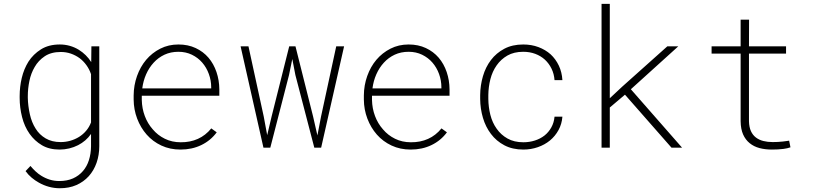

<svg xmlns="http://www.w3.org/2000/svg" viewBox="-20 -770 4241 1001"><path d="M82.5 -269.5V-259.3Q82.5 -209.5 95 -159.9Q107.4 -110.4 134.3 -72.3Q160.2 -35.6 198.5 -12.9Q236.8 9.8 291 9.8Q315.9 9.8 340.6 3.9Q365.2 -2 387.2 -13.2Q407.2 -23.4 424.6 -38.3Q441.9 -53.2 454.6 -71.8V-7.3Q454.1 31.7 443.6 64.9Q433.1 98.1 412.1 122.1Q391.1 146.5 360.4 160.2Q329.6 173.8 289.1 173.8Q262.7 173.8 239.3 166.5Q215.8 159.2 194.8 146Q179.7 136.7 165.8 123.8Q151.9 110.8 138.7 95.2L113.3 122.1Q127.4 141.6 145.3 156.5Q163.1 171.4 182.6 182.1Q207.5 196.3 235.4 203.9Q263.2 211.4 291.5 211.4Q340.3 211.4 378.2 194.8Q416 178.2 442.9 148.4Q469.2 119.1 483.4 78.9Q497.6 38.6 497.6 -8.3V-528.3H456.5L455.6 -446.3Q443.4 -465.8 426.8 -482.2Q410.2 -498.5 391.1 -510.3Q369.1 -523.9 344 -531Q318.8 -538.1 292 -538.1Q233.9 -538.1 193.6 -512.7Q153.3 -487.3 128.4 -448.7Q104.5 -410.2 93.5 -363.8Q82.5 -317.4 82.5 -269.5ZM125 -259.3V-269.5Q125 -308.1 133.3 -348.1Q141.6 -388.2 160.6 -420.4Q179.7 -454.1 213.1 -476.6Q246.6 -499 296.9 -499Q324.7 -499 349.4 -490.5Q374 -481.9 395 -466.8Q415 -451.7 430.4 -430.4Q445.8 -409.2 454.6 -383.3V-131.8Q445.3 -107.4 429.2 -88.4Q413.1 -69.3 392.1 -56.2Q370.6 -43 346.2 -36.1Q321.8 -29.3 295.9 -29.3Q250.5 -29.3 217.8 -48.6Q185.1 -67.9 166 -99.1Q145 -131.8 135.5 -174.8Q126 -217.8 125 -259.3Z M920.9 9.8Q981 9.8 1029.5 -13.7Q1078.1 -37.1 1109.9 -80.1L1081.5 -100.6Q1051.8 -64 1011.5 -45.9Q971.2 -27.8 921.9 -28.3Q876.5 -28.3 839.4 -46.6Q802.2 -64.9 776.4 -95.7Q749.5 -126 734.9 -165.3Q720.2 -204.6 719.2 -248.5V-271H1123.5V-304.2Q1123 -352.1 1108.6 -394.5Q1094.2 -437 1066.9 -469.2Q1039.6 -501 1000 -519.5Q960.4 -538.1 910.2 -538.1Q858.4 -538.1 815.7 -516.4Q772.9 -494.6 742.2 -458.5Q711.4 -421.9 694.3 -373.5Q677.2 -325.2 676.8 -272.5V-251Q677.2 -198.7 695.1 -151.6Q712.9 -104.5 744.6 -68.4Q776.4 -32.2 821.3 -11.2Q866.2 9.8 920.9 9.8ZM910.2 -500Q949.2 -500 980.7 -484.6Q1012.2 -469.2 1034.2 -443.8Q1056.6 -418 1068.8 -384.3Q1081.1 -350.6 1081.1 -314.9V-309.1H721.7Q726.6 -348.1 741.9 -382.8Q757.3 -417.5 781.2 -443.4Q805.2 -469.7 837.6 -484.9Q870.1 -500 910.2 -500Z M1353.5 0H1389.2L1486.8 -378.9L1503.9 -462.4L1520 -378.9L1618.7 0H1654.3L1773.9 -528.3H1732.9L1653.8 -162.6L1634.8 -64L1612.3 -162.6L1520.5 -528.3H1487.8L1396 -162.6L1373 -65.4L1355 -162.6L1275.4 -528.3H1234.4Z M2121.1 9.8Q2181.2 9.8 2229.7 -13.7Q2278.3 -37.1 2310.1 -80.1L2281.7 -100.6Q2252 -64 2211.7 -45.9Q2171.4 -27.8 2122.1 -28.3Q2076.7 -28.3 2039.6 -46.6Q2002.4 -64.9 1976.6 -95.7Q1949.7 -126 1935.1 -165.3Q1920.4 -204.6 1919.4 -248.5V-271H2323.7V-304.2Q2323.2 -352.1 2308.8 -394.5Q2294.4 -437 2267.1 -469.2Q2239.7 -501 2200.2 -519.5Q2160.6 -538.1 2110.4 -538.1Q2058.6 -538.1 2015.9 -516.4Q1973.1 -494.6 1942.4 -458.5Q1911.6 -421.9 1894.5 -373.5Q1877.4 -325.2 1877 -272.5V-251Q1877.4 -198.7 1895.3 -151.6Q1913.1 -104.5 1944.8 -68.4Q1976.6 -32.2 2021.5 -11.2Q2066.4 9.8 2121.1 9.8ZM2110.4 -500Q2149.4 -500 2180.9 -484.6Q2212.4 -469.2 2234.4 -443.8Q2256.8 -418 2269 -384.3Q2281.2 -350.6 2281.2 -314.9V-309.1H1921.9Q1926.8 -348.1 1942.1 -382.8Q1957.5 -417.5 1981.4 -443.4Q2005.4 -469.7 2037.8 -484.9Q2070.3 -500 2110.4 -500Z M2708.5 -28.3Q2660.2 -28.3 2625.7 -47.9Q2591.3 -67.4 2569.3 -99.1Q2546.9 -130.4 2536.6 -170.9Q2526.4 -211.4 2525.9 -253.9V-274.4Q2526.4 -316.4 2536.6 -356.9Q2546.9 -397.5 2569.3 -429.2Q2591.3 -460.9 2625.5 -480.5Q2659.7 -500 2708 -500Q2741.7 -500 2770.5 -489.3Q2799.3 -478.5 2820.8 -459Q2842.3 -439 2855.5 -411.9Q2868.7 -384.8 2871.1 -352.1H2912.1Q2909.7 -393.6 2893.6 -427.7Q2877.4 -461.9 2850.6 -486.8Q2823.7 -510.7 2787.4 -524.4Q2751 -538.1 2708 -538.1Q2651.4 -538.1 2609.4 -515.9Q2567.4 -493.7 2539.6 -457Q2511.7 -420.4 2497.8 -372.6Q2483.9 -324.7 2483.4 -274.4V-253.9Q2483.9 -203.1 2497.8 -155.8Q2511.7 -108.4 2539.6 -71.8Q2567.4 -34.7 2609.6 -12.5Q2651.9 9.8 2708.5 9.8Q2748 9.8 2783.9 -2.7Q2819.8 -15.1 2847.2 -37.6Q2874.5 -60.1 2891.8 -91.8Q2909.2 -123.5 2912.1 -161.6H2871.1Q2868.2 -130.4 2854.2 -105.5Q2840.3 -80.6 2818.8 -63.5Q2796.9 -46.4 2768.6 -37.4Q2740.2 -28.3 2708.5 -28.3Z M3238.3 -276.4 3481 0H3536.1L3269 -304.7L3516.1 -528.3H3459L3224.1 -318.4L3159.2 -257.8V-750H3116.2V0H3159.2V-209.5Z M3885.3 -667.5H3841.3V-528.3H3689.9V-490.7H3841.3V-137.7Q3841.8 -97.2 3854.2 -69.1Q3866.7 -41 3888.7 -23.4Q3910.2 -5.9 3939.7 2Q3969.2 9.8 4004.4 9.8Q4020 9.8 4035.2 9Q4050.3 8.3 4064.9 6.3Q4075.2 4.9 4084.2 2.9Q4093.3 1 4101.1 -2L4094.2 -36.6Q4087.4 -35.6 4078.9 -34.4Q4070.3 -33.2 4062 -32.2Q4048.8 -30.8 4035.4 -30Q4022 -29.3 4008.3 -29.3Q3981.9 -29.3 3959.7 -34.9Q3937.5 -40.5 3920.9 -53.2Q3904.3 -65.9 3895 -86.4Q3885.7 -106.9 3884.8 -137.7V-490.7H4078.1V-528.3H3884.8Z"/></svg>

Font: Roboto Mono ExtraLight
Style: Regular
Weight: 250
Monospace: yes
Designer: Google
Version: Version 3.000